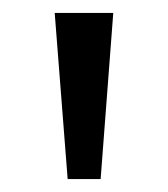

<svg xmlns="http://www.w3.org/2000/svg" viewBox="-20 -734 261 298"><path d="M155.8 -713.9 136.2 -456.1H85L64.9 -713.9Z"/></svg>

Font: f06041945
Style: Regular
Weight: 400
Foundry: Ascender Corporation
Version: Version 1.10